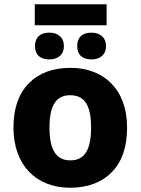

<svg xmlns="http://www.w3.org/2000/svg" viewBox="-20 -881 667 911"><path d="M145 -860.8V-761.2H485.8V-860.8ZM213.9 -726.1C171.4 -726.1 146 -704.6 146 -662.1C146 -620.6 171.4 -599.1 213.9 -599.1C254.4 -599.1 283.2 -620.6 283.2 -662.1C283.2 -704.6 254.4 -726.1 213.9 -726.1ZM414.1 -726.1C371.1 -726.1 346.2 -704.6 346.2 -662.1C346.2 -620.6 371.1 -599.1 414.1 -599.1C453.6 -599.1 482.9 -620.6 482.9 -662.1C482.9 -704.6 453.6 -726.1 414.1 -726.1ZM583 -275.9C583 -458 471.2 -559.1 314.9 -559.1C231 -559.1 165 -534.7 116.7 -485.8C68.4 -436.5 43.9 -366.7 43.9 -275.9C43.9 -93.3 155.8 9.8 312 9.8C396 9.8 462.4 -15.1 510.7 -64.5C559.1 -113.8 583 -184.1 583 -275.9ZM214.8 -275.9C214.8 -377.4 244.1 -429.2 313 -429.2C383.8 -429.2 412.1 -377.4 412.1 -275.9C412.1 -173.8 383.8 -120.1 314 -120.1C243.7 -120.1 214.8 -173.8 214.8 -275.9Z"/></svg>

Font: Noto Reveo Sans
Style: Regular
Weight: 800
Designer: Monotype Design Team
Foundry: Monotype Imaging Inc.
Version: Version 2.007